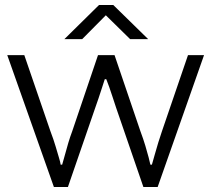

<svg xmlns="http://www.w3.org/2000/svg" viewBox="-20 -746 843 766"><path d="M195 0 9 -526H77L181 -223Q194 -189 202 -161.5Q210 -134 215.5 -116Q221 -98 222 -89H228Q233 -105 239 -128Q245 -151 252.5 -176Q260 -201 268 -222L371 -526H437L540 -223Q552 -191 560 -164Q568 -137 573 -118Q578 -99 580 -89H586Q591 -106 597.5 -129.5Q604 -153 611.5 -177.5Q619 -202 626 -222L730 -526H794L609 0H552L443 -317Q436 -338 429 -359.5Q422 -381 415.5 -399.5Q409 -418 404 -430H398Q393 -415 386.5 -394.5Q380 -374 373 -353.5Q366 -333 360 -316L251 0ZM237 -590 375 -726H432L571 -590H499L387 -700H417L308 -590Z"/></svg>

Font: Archivo Expanded ExtraLight
Style: Regular
Weight: 250
Width: 7
Designer: Hector Gatti
Foundry: Omnibus-Type
Version: Version 2.001